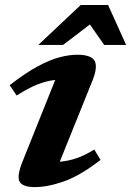

<svg xmlns="http://www.w3.org/2000/svg" viewBox="-20 -752 535 784"><path d="M73 -95 205.5 -425.5Q170.5 -422 133 -407.2Q95.5 -392.5 48 -362L19.5 -404Q85 -455 135.2 -481.8Q185.5 -508.5 224.5 -518.5Q263.5 -528.5 295 -528.5Q353 -528.5 366.5 -503.2Q380 -478 357 -421.5L224 -91.5Q259 -94.5 293.2 -106.2Q327.5 -118 365 -141.5L390.5 -99Q307 -34.5 240.8 -11.2Q174.5 12 121.5 12Q73 12 60.2 -10Q47.5 -32 73 -95ZM136.5 -568.5 309.5 -731.5H421.5L495 -568.5H405.5L347 -652L237.5 -568.5Z"/></svg>

Font: Newsreader Caption SemiBold
Style: Italic
Weight: 600
Italic angle: -17°
Designer: Hugues Gentile
Foundry: Production Type
Version: Version 1.001